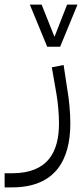

<svg xmlns="http://www.w3.org/2000/svg" viewBox="-84 -570 365 830"><path d="M120 -368H176L251 -550H206L152 -412H151L96 -550H45ZM-64 240H-32C157 240 220 119 220 -36C220 -84 215 -138 206 -190L191 -289L140 -279L161 -158C167 -121 171 -74 171 -37C171 86 124 179 -32 179H-64Z"/></svg>

Font: IBM Plex Arabic Light
Style: Regular
Weight: 300
Designer: Mike Abbink, Paul van der Laan, Pieter van Rosmalen, Wael Morcos, Khajak Apelian
Foundry: Bold Monday
Version: Version 1.0